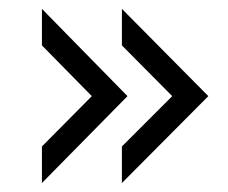

<svg xmlns="http://www.w3.org/2000/svg" viewBox="-20 -482 518 436"><path d="M256.8 -149.4 371.1 -263.7 256.8 -378.9V-461.9L453.1 -263.7L256.8 -66.4ZM75.2 -149.4 188.5 -263.7 75.2 -378.9V-461.9L269.5 -263.7L75.2 -66.4Z"/></svg>

Font: DINish
Style: Regular
Weight: 400
Designer: Bert Driehuis
Foundry: Playbeing
Version: Version 3.008; git-95204e4c-release